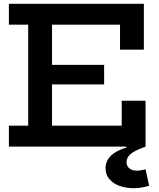

<svg xmlns="http://www.w3.org/2000/svg" viewBox="-20 -775 842 1015"><path d="M530.5 -432V-329H197.5V-432ZM623.5 -242.5H749.5V0H27V-110.5H129V-644.5H27V-755H740.5V-512.5H614.5V-644.5H255V-110.5H623.5ZM749.5 120 768.5 207.5Q756 210.5 734.8 215.2Q713.5 220 687.5 220Q647 220 613 208Q579 196 558.5 172.2Q538 148.5 538 114Q538 77.5 564.5 50Q591 22.5 649.5 4V-34L750 0Q694.5 19.5 671.8 38.2Q649 57 649 81.5Q649 102 662.8 114.5Q676.5 127 703.5 127Q716 127 727.8 124.8Q739.5 122.5 749.5 120Z"/></svg>

Font: Hepta Slab ExtraLight SemiBold
Style: Regular
Weight: 600
Version: Version 1.102